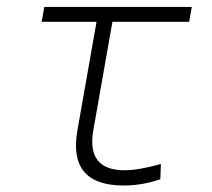

<svg xmlns="http://www.w3.org/2000/svg" viewBox="-20 -538 626 567"><path d="M345.2 9.8Q180.2 9.8 208.5 -152.3L265.1 -473.6H103L110.8 -517.6H546.4L538.6 -473.6H312L255.4 -152.3Q235.4 -35.2 348.1 -35.2Q389.2 -35.2 455.1 -53.7L453.6 -8.8Q400.4 9.8 345.2 9.8Z"/></svg>

Font: Cascadia Code ExtraLight
Style: Italic
Weight: 200
Italic angle: -10°
Monospace: yes
Designer: Aaron Bell
Foundry: Saja Typeworks
Version: Version 2404.023; ttfautohint (v1.8.4)